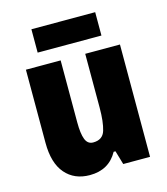

<svg xmlns="http://www.w3.org/2000/svg" viewBox="-111 -818 793 913"><g transform="rotate(-15 285.5 -361.0)"><path d="M517 -553V0H385L365 -68H356Q313 10 219 10Q143 10 98.5 -41.5Q54 -93 54 -193V-553H225V-248Q225 -192 236 -164Q247 -136 274 -136Q321 -136 333.5 -177Q346 -218 346 -289V-553ZM443 -732V-617H129V-732Z"/></g></svg>

Font: Noto Sans Malayalam Condensed Black
Style: Regular
Weight: 900
Width: 3
Designer: Jelle Bosma - Monotype Design Team
Foundry: Monotype Imaging Inc.
Version: Version 2.104; ttfautohint (v1.8.4.7-5d5b)